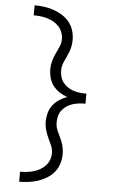

<svg xmlns="http://www.w3.org/2000/svg" viewBox="-64 -875 627 1069"><g transform="rotate(5 250.0 -340.0)"><path d="M85 153V97Q104 97 123 95Q142 93 160.5 87.5Q179 82 196 72.5Q213 63 226 49Q239 35 246 16.5Q253 -2 253 -21Q253 -44 243.5 -65Q234 -86 224.5 -106.5Q215 -127 209 -149Q203 -171 203 -194Q203 -218 209.5 -242Q216 -266 231 -285.5Q246 -305 266.5 -318.5Q287 -332 310 -340Q287 -348 266.5 -361.5Q246 -375 231 -394.5Q216 -414 209.5 -438Q203 -462 203 -486Q203 -509 209 -531Q215 -553 224.5 -573.5Q234 -594 243.5 -615Q253 -636 253 -659Q253 -678 246 -696.5Q239 -715 226 -729Q213 -743 196 -752.5Q179 -762 160.5 -767.5Q142 -773 123 -775Q104 -777 85 -777V-833Q112 -833 138.5 -829.5Q165 -826 190.5 -817.5Q216 -809 239.5 -794.5Q263 -780 280 -759Q297 -738 305 -712Q313 -686 313 -659Q313 -636 307.5 -614Q302 -592 292 -571.5Q282 -551 273 -530Q264 -509 264 -486Q264 -468 268.5 -450Q273 -432 284.5 -417.5Q296 -403 311 -393Q326 -383 343.5 -377.5Q361 -372 379 -370Q397 -368 415 -368V-355V-312Q397 -312 379 -310Q361 -308 343.5 -302.5Q326 -297 311 -287Q296 -277 284.5 -262.5Q273 -248 268.5 -230Q264 -212 264 -194Q264 -171 273 -150Q282 -129 292 -108.5Q302 -88 307.5 -66Q313 -44 313 -21Q313 6 305 32Q297 58 280 79Q263 100 239.5 114.5Q216 129 190.5 137.5Q165 146 138.5 149.5Q112 153 85 153Z"/></g></svg>

Font: Iosevka Term Light
Style: Regular
Weight: 300
Monospace: yes
Designer: Belleve Invis
Foundry: Belleve Invis
Version: Version 9.0.1; ttfautohint (v1.8.3)